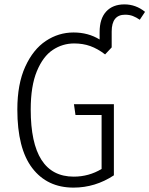

<svg xmlns="http://www.w3.org/2000/svg" viewBox="-20 -844 681 875"><path d="M641 -790 617 -754Q601 -765 585.5 -771Q570 -777 550 -777Q489 -777 489 -700V-628L459 -596Q425 -622 391.5 -634Q358 -646 318 -646Q265 -646 220.5 -616.5Q176 -587 148 -519.5Q120 -452 120 -345Q120 -39 316 -39Q385 -39 443 -74V-320H324L317 -369H499V-45Q414 11 315 11Q195 11 127 -78Q59 -167 59 -345Q59 -461 95 -540Q131 -619 189 -657.5Q247 -696 315 -696Q382 -696 434 -664V-698Q434 -759 464 -791.5Q494 -824 547 -824Q599 -824 641 -790Z"/></svg>

Font: Fira Sans Condensed Light
Style: Regular
Weight: 300
Width: 3
Designer: bBox Type GmbH & Carrois Corporate GbR & Edenspiekermann AG
Foundry: bBox Type GmbH & Carrois Corporate GbR & Edenspiekermann AG
Version: Version 4.301